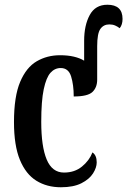

<svg xmlns="http://www.w3.org/2000/svg" viewBox="-20 -780 537 810"><path d="M237 10Q178 10 133.5 -17.5Q89 -45 64 -105.5Q39 -166 39 -265Q39 -373 65 -434.5Q91 -496 135 -521.5Q179 -547 233 -547Q266 -547 291.5 -541Q317 -535 335 -524V-608Q335 -673 358.5 -716.5Q382 -760 433 -760Q497 -760 497 -700Q497 -676 485 -661Q476 -668 465.5 -672.5Q455 -677 441 -677Q417 -677 403.5 -658Q390 -639 390 -585V-444Q390 -411 370 -392Q350 -373 291 -373Q291 -422 280 -457.5Q269 -493 236 -493Q211 -493 193 -473Q175 -453 164.5 -403.5Q154 -354 154 -266Q154 -162 177 -107Q200 -52 250 -52Q295 -52 326 -77.5Q357 -103 370 -137Q388 -125 388 -95Q388 -73 372.5 -48.5Q357 -24 323.5 -7Q290 10 237 10Z"/></svg>

Font: Noto Serif ExtraCondensed SemiBold
Style: Regular
Weight: 600
Width: 2
Designer: Monotype Design Team
Foundry: Monotype Imaging Inc.
Version: Version 2.015; ttfautohint (v1.8.4.7-5d5b)